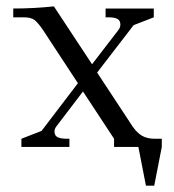

<svg xmlns="http://www.w3.org/2000/svg" viewBox="-20 -466 552 609"><path d="M22 -411.1V-439Q87.9 -439 150.9 -445.8L272 -262.2L355 -370.1Q361.8 -378.4 361.8 -388.2Q361.8 -400.9 352.5 -406Q343.3 -411.1 323.2 -411.1H314.9V-439H467.8V-411.1L403.8 -386.2L288.1 -235.8L399.9 -65.9Q414.1 -44.9 430.4 -35.4Q446.8 -25.9 471.2 -25.9H493.2V0L469.2 123H442.9L418.9 0H341.8V-25.9L243.2 -175.8L160.2 -66.9Q152.8 -58.1 152.8 -48.8Q152.8 -36.1 162.4 -31Q171.9 -25.9 191.9 -25.9H200.2V0H47.9V-25.9L111.8 -50.8L227.1 -202.1L116.2 -371.1Q100.6 -394 89.4 -402.6Q78.1 -411.1 55.2 -411.1Z"/></svg>

Font: Dihjauti S
Style: Regular
Weight: 400
Designer: T. Christopher White
Version: Version 3.0.0